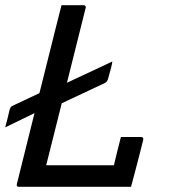

<svg xmlns="http://www.w3.org/2000/svg" viewBox="-46 -720 666 740"><path d="M27 0Q16 0 19 -11Q36 -79 53 -147.5Q70 -216 87 -284L-26 -229Q-24 -237 -22.5 -242.5Q-21 -248 -18 -259Q-15 -270 -10 -293Q-8 -301 -5.5 -305.5Q-3 -310 4 -313L106 -361Q121 -421 136 -481Q151 -541 166 -601Q172 -626 178.5 -650.5Q185 -675 191 -700H276Q281 -700 283.5 -696.5Q286 -693 284 -689Q266 -617 248 -545Q230 -473 212 -401L387 -483Q386 -474 382.5 -460.5Q379 -447 371 -418Q368 -405 358 -400L192 -322Q177 -262 162 -202.5Q147 -143 132 -83H393Q399 -109 406.5 -139Q414 -169 420 -192H497Q508 -192 506 -181Q500 -156 491.5 -123.5Q483 -91 474.5 -58Q466 -25 459 0Z"/></svg>

Font: Recursive Mn Lnr St
Style: Italic
Weight: 400
Italic angle: -15°
Monospace: yes
Version: Version 1.079;hotconv 1.0.112;makeotfexe 2.5.65598; ttfautoh